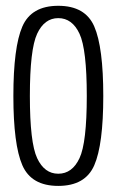

<svg xmlns="http://www.w3.org/2000/svg" viewBox="-20 -622 402 646"><path d="M176 3.5Q267 3.5 297.2 -66Q327.5 -135.5 327.5 -299Q327.5 -463 297.2 -532.8Q267 -602.5 176 -602.5Q85.5 -602.5 55.2 -532.8Q25 -463 25 -299Q25 -135.5 55.2 -66Q85.5 3.5 176 3.5ZM176 -37.5Q129.5 -37.5 105 -89.8Q80.5 -142 80.5 -299Q80.5 -456 105 -508.5Q129.5 -561 176 -561Q223 -561 247.5 -508.5Q272 -456 272 -299Q272 -142 247.5 -89.8Q223 -37.5 176 -37.5Z"/></svg>

Font: Anybody Condensed Light
Style: Regular
Weight: 300
Width: 3
Designer: Tyler Finck
Foundry: Etcetera Type Company
Version: Version 1.113;gftools[0.9.25]